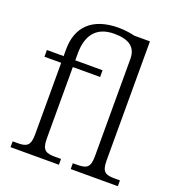

<svg xmlns="http://www.w3.org/2000/svg" viewBox="-138 -881 909 992"><g transform="rotate(20 316.0 -385.5)"><path d="M31 0H297V-32H264C215 -32 192 -41 192 -105V-499H342V-536H192V-574C192 -663 228 -734 335 -734C417 -734 457 -704 457 -640V-105C457 -39 435 -32 381 -32H362V0H621V-32H596C543 -32 521 -39 521 -105V-760H435C417 -765 377 -771 346 -771C198 -771 128 -693 128 -574V-536H36V-499H128V-105C128 -41 106 -32 57 -32H31Z"/></g></svg>

Font: Noto Serif Light
Style: Regular
Weight: 300
Designer: Monotype Design Team
Foundry: Monotype Imaging Inc.
Version: Version 2.013